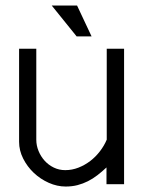

<svg xmlns="http://www.w3.org/2000/svg" viewBox="-20 -664 516 692"><path d="M310.1 -532.7H256.3L166.5 -644H257.8ZM427.2 0H363.8V-60.5Q347.7 -45.4 331.3 -32.7Q314.9 -20 297.1 -11Q279.3 -2 259.5 3.2Q239.7 8.3 216.8 8.3Q186 8.3 155.8 -5.1Q125.5 -18.6 101.8 -41Q78.1 -63.5 63.5 -92.5Q48.8 -121.6 48.8 -152.8V-488.3H110.8V-160.6Q110.8 -139.6 118.9 -119.9Q127 -100.1 140.9 -84.7Q154.8 -69.3 173.8 -60.1Q192.9 -50.8 215.3 -50.8Q239.7 -50.8 262.7 -59.8Q285.6 -68.8 305.2 -83.7Q324.7 -98.6 340.1 -118.7Q355.5 -138.7 364.7 -160.6V-488.3H427.2Z"/></svg>

Font: SengPathom
Style: Regular
Weight: 400
Designer: John M. Durdin
Foundry: Lao Script for Windows
Version: Version 1.300